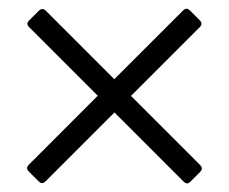

<svg xmlns="http://www.w3.org/2000/svg" viewBox="-20 -558 526 441"><path d="M47.2 -495.4 204.5 -338.1 46.5 -180C40.8 -174 40.8 -169.7 46.5 -163.7L68.5 -141.7C74.6 -136 78.8 -136 84.9 -141.7L242.9 -299.7L401.6 -141C407.7 -135.3 411.9 -135.3 417.6 -141L439.6 -163C445 -169 445 -173.3 439.3 -179.3L280.9 -337.7L438.6 -495.4C444.2 -501.4 444.2 -505.7 438.6 -511.7L416.5 -533.7C410.5 -539.4 406.2 -539.4 400.2 -533.7L242.5 -376.1L85.6 -533C79.5 -538.7 75.3 -538.7 69.2 -533.4L47.2 -511.4C41.5 -505.7 41.5 -501.4 47.2 -495.4Z"/></svg>

Font: Margiela Serif
Style: Bold
Weight: 700
Designer: Andreas Faust, Stefan Endress
Version: Version 1.002;FEAKit 1.0